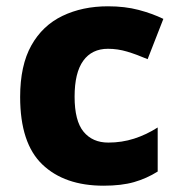

<svg xmlns="http://www.w3.org/2000/svg" viewBox="-20 -580 567 610"><path d="M309 10Q185 10 114.5 -57.5Q44 -125 44 -272Q44 -372 79.5 -435.5Q115 -499 178.5 -529.5Q242 -560 323 -560Q377 -560 420.5 -548.5Q464 -537 499 -520L449 -392Q414 -407 384 -416Q354 -425 323 -425Q272 -425 244.5 -387Q217 -349 217 -273Q217 -196 245.5 -161.5Q274 -127 324 -127Q367 -127 406 -139.5Q445 -152 481 -175V-35Q446 -13 406 -1.5Q366 10 309 10Z"/></svg>

Font: Noto Kufi Arabic ExtraBold
Style: Regular
Weight: 800
Designer: Monotype Design Team, David Williams, Khaled Hosny
Foundry: Google LLC
Version: Version 2.109; ttfautohint (v1.8.4.7-5d5b)